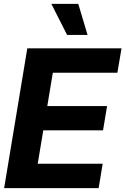

<svg xmlns="http://www.w3.org/2000/svg" viewBox="-20 -979 652 999"><path d="M1.5 0 122.1 -727.5H612.3L590.8 -600.6H254.9L226.1 -427.2H537.1L516.1 -300.8H205.1L176.3 -127H514.2L493.2 0ZM329.1 -797.4 247.1 -959H387.2L435.5 -797.4Z"/></svg>

Font: Inter Tight
Style: Bold Italic
Weight: 700
Italic angle: -9.39999°
Designer: Rasmus Andersson
Foundry: rsms
Version: Version 3.004